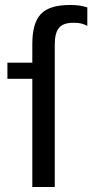

<svg xmlns="http://www.w3.org/2000/svg" viewBox="-20 -752 380 772"><path d="M109.9 -575.2Q109.9 -659.7 144.5 -695.8Q179.2 -731.9 259.8 -731.9H266.1Q302.2 -731.9 331.1 -722.2V-647.9Q309.1 -660.2 282.2 -660.2H272.9Q233.4 -660.2 216.8 -639.4Q200.2 -618.7 200.2 -573.2V0H109.9V-435.1H9.8V-500H109.9Z"/></svg>

Font: Perun
Style: Regular
Weight: 400
Version: Version 1.0000